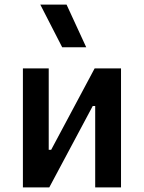

<svg xmlns="http://www.w3.org/2000/svg" viewBox="-20 -815 626 835"><path d="M156.7 0V-163.6H202.6L391.6 -517.6H425.8V-354H383.3L194.3 0ZM79.6 0V-517.6H191.9V0ZM394 0V-517.6H506.3V0ZM250.5 -609.4 155.3 -794.9H269.5L355 -609.4Z"/></svg>

Font: Cascadia Mono Medium
Style: Regular
Weight: 500
Monospace: yes
Designer: Aaron Bell
Foundry: Saja Typeworks
Version: Version 2407.024